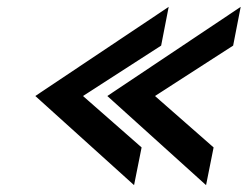

<svg xmlns="http://www.w3.org/2000/svg" viewBox="-20 -557 722 560"><path d="M83 -277 371 -17 393 -127 222 -277 450 -424 472 -537ZM293 -277 581 -17 603 -127 432 -277 660 -424 682 -537Z"/></svg>

Font: Charger EcoBold
Style: Obl
Weight: 1000
Designer: Jasper
Foundry: Cannot Into Space Fonts
Version: Version 1.1